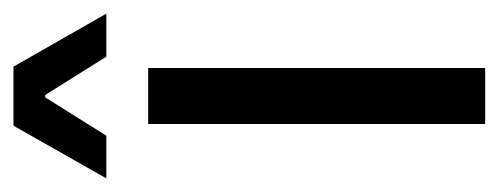

<svg xmlns="http://www.w3.org/2000/svg" viewBox="-252 -480 723 278"><g transform="rotate(-90 109.0 -341.5)"><path d="M68 0V-488H149V0ZM65.5 -683H151L227.5 -549V-548.5H165.5L110 -637H106.5L51 -548.5H-10.5V-549Z"/></g></svg>

Font: Anek Tamil Medium
Style: Regular
Weight: 400
Version: Version 1.003